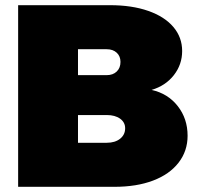

<svg xmlns="http://www.w3.org/2000/svg" viewBox="-20 -721 764 741"><path d="M683 -524Q683 -472 651 -431Q619 -390 565 -374Q628 -360 666 -311.5Q704 -263 704 -197Q704 -138 669 -93Q634 -48 570.5 -24Q507 0 422 0H50V-701H405Q489 -701 552 -679Q615 -657 649 -617Q683 -577 683 -524ZM445 -482Q445 -504 430.5 -517.5Q416 -531 392 -531H281V-431H392Q416 -431 430.5 -445Q445 -459 445 -482ZM463 -226Q463 -249 443.5 -263Q424 -277 392 -277H281V-170H392Q424 -170 443.5 -185.5Q463 -201 463 -226Z"/></svg>

Font: TypoPRO Montserrat Alternates
Style: Regular
Weight: 900
Designer: Julieta Ulanovsky
Foundry: Julieta Ulanovsky
Version: Version 6.001